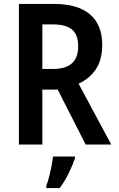

<svg xmlns="http://www.w3.org/2000/svg" viewBox="-20 -734 603 975"><path d="M76 0V-714H254Q375 -714 437 -661Q499 -608 499 -507Q499 -430 466.5 -382Q434 -334 379 -309L545 0H415L273 -279H195V0ZM251 -384Q377 -384 377 -499Q377 -558 345.5 -584Q314 -610 250 -610H195V-384ZM215 209Q222 192 229 165Q236 138 241.5 110Q247 82 249 61H361V69Q350 102 329.5 144.5Q309 187 283 221H215Z"/></svg>

Font: Noto Sans Mono SemiCondensed SemiBold
Style: Regular
Weight: 600
Width: 4
Designer: Monotype Design Team
Foundry: Monotype Imaging Inc.
Version: Version 2.014; ttfautohint (v1.8.4.7-5d5b)